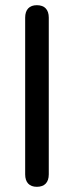

<svg xmlns="http://www.w3.org/2000/svg" viewBox="-20 -720 285 740"><path d="M122 0C152 0 168 -17 168 -48V-652C168 -683 152 -700 122 -700C93 -700 77 -683 77 -652V-48C77 -17 93 0 122 0Z"/></svg>

Font: 寒蝉半圆体
Style: Regular
Weight: 400
Designer: Yoshimichi Ohira & Warren
Foundry: ChillType
Version: Version 1.800;Glyphs 3.1.1 (3135)